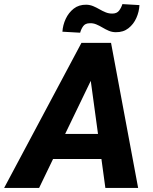

<svg xmlns="http://www.w3.org/2000/svg" viewBox="-74 -921 750 941"><path d="M391.6 -567.9 117.7 0H-53.7L325.2 -710.9H434.1ZM442.4 0 362.8 -583.5 367.7 -710.9H470.2L603 0ZM479.5 -264.6 457.5 -141.6H97.2L119.1 -264.6ZM525.9 -900.9 609.4 -896Q607.9 -863.3 594.2 -832.8Q580.6 -802.2 555.4 -782.5Q530.3 -762.7 493.7 -763.2Q475.6 -763.2 459.5 -770Q443.4 -776.9 428.5 -785.9Q413.6 -794.9 397.9 -801.5Q382.3 -808.1 364.7 -807.1Q343.8 -806.6 333.7 -792.7Q323.7 -778.8 318.8 -760.7L231.9 -765.6Q233.9 -797.9 248 -828.4Q262.2 -858.9 287.4 -878.7Q312.5 -898.4 349.1 -897.9Q366.7 -897.5 382.6 -890.9Q398.4 -884.3 413.6 -875.5Q428.7 -866.7 444.3 -860.4Q460 -854 478 -854.5Q499 -855 509.5 -868.7Q520 -882.3 525.9 -900.9Z"/></svg>

Font: Roboto ExtraBold
Style: Italic
Weight: 800
Designer: Christian Robertson
Foundry: Google
Version: Version 3.009; 2024